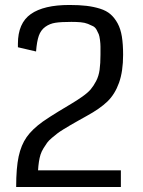

<svg xmlns="http://www.w3.org/2000/svg" viewBox="-20 -756 574 772"><path d="M466 -4H45Q45 -81 55 -127Q65 -173 87 -204.5Q109 -236 152 -267Q181 -287 215.5 -308Q250 -329 269.5 -340.5Q289 -352 311 -367.5Q333 -383 344.5 -396.5Q356 -410 366.5 -430Q377 -450 380.5 -475.5Q384 -501 384 -536Q384 -557 384 -568.5Q384 -580 382 -595.5Q380 -611 377 -618.5Q374 -626 368.5 -636Q363 -646 354.5 -650.5Q346 -655 333.5 -660Q321 -665 304.5 -666.5Q288 -668 267 -668Q226 -668 203 -664.5Q180 -661 162 -648Q144 -635 136 -612Q128 -589 125 -549L52 -566Q52 -571 52 -580Q52 -663 104 -699.5Q156 -736 259 -736Q299 -736 328 -732.5Q357 -729 382.5 -721Q408 -713 424.5 -698.5Q441 -684 453 -662Q465 -640 470 -609Q475 -578 475 -536Q475 -469 458.5 -423Q442 -377 412 -348Q382 -319 329 -290Q316 -283 295 -271Q274 -259 263.5 -253Q253 -247 236 -236.5Q219 -226 210 -219Q201 -212 188.5 -201.5Q176 -191 169.5 -182Q163 -173 155 -160Q147 -147 143 -134.5Q139 -122 136.5 -105.5Q134 -89 133 -71H466Z"/></svg>

Font: Myanmar Chatu
Style: Regular
Weight: 400
Designer: Danh Hong
Foundry: Google Inc.
Version: Version 2.00 November 20, 2015